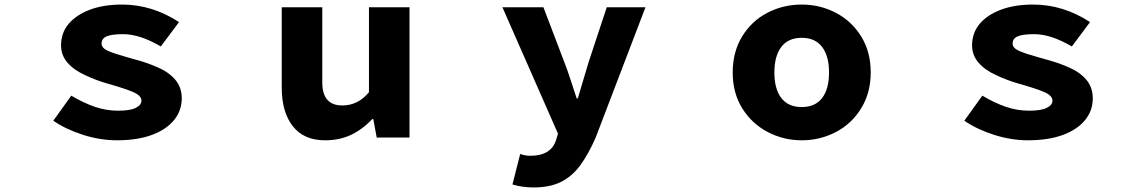

<svg xmlns="http://www.w3.org/2000/svg" viewBox="-20 -604 5040 843"><path d="M214 -74 293 -184Q347 -152 396.5 -135Q446 -118 498 -118Q554 -118 577 -131Q601 -143 601 -162Q601 -184 565.5 -199.5Q530 -215 452 -237Q403 -251 356 -273Q306 -295 277 -328Q248 -361 248 -405Q248 -459 281 -499Q315 -539 375 -561.5Q435 -584 516 -584Q648 -584 766 -507L686 -400Q594 -454 521 -454Q471 -454 448.5 -444.5Q426 -435 426 -413Q426 -393 454.5 -380.5Q483 -368 544 -351Q549 -350 555.5 -348Q562 -346 569 -344Q620 -331 671 -309Q722 -287 750 -253.5Q778 -220 778 -172Q778 -120 746 -79Q712 -36 648 -12Q584 12 493 12Q420 12 344.5 -12Q269 -36 214 -74Z M1217 -220V-572H1395V-242Q1395 -141 1483 -141Q1552 -141 1600 -199V-572H1778V0H1634L1619 -81H1614Q1572 -36 1521.5 -12Q1471 12 1407 12Q1314 12 1265.5 -50Q1217 -112 1217 -220Z M2230 206 2264 72Q2286 80 2308 80Q2399 80 2421 12L2430 -17L2186 -572H2366L2457 -333Q2470 -301 2485 -254L2512 -172H2517L2541 -253L2565 -333L2644 -572H2814L2595 1Q2565 70 2527 123Q2490 172 2441.5 195.5Q2393 219 2323 219Q2274 219 2230 206Z M3197 -286Q3197 -376 3238.5 -444Q3280 -512 3349.5 -548Q3419 -584 3500 -584Q3581 -584 3650.5 -547.5Q3720 -511 3761.5 -443.5Q3803 -376 3803 -286Q3803 -197 3761.5 -129Q3720 -61 3650.5 -24.5Q3581 12 3500 12Q3421 12 3351.5 -24Q3282 -60 3239.5 -127.5Q3197 -195 3197 -286ZM3620 -286Q3620 -358 3589.5 -398Q3559 -438 3500 -438Q3441 -438 3410.5 -398Q3380 -358 3380 -286Q3380 -213 3410.5 -173.5Q3441 -134 3500 -134Q3559 -134 3589.5 -173.5Q3620 -213 3620 -286Z M4214 -74 4293 -184Q4347 -152 4396.5 -135Q4446 -118 4498 -118Q4554 -118 4577 -131Q4601 -143 4601 -162Q4601 -184 4565.5 -199.5Q4530 -215 4452 -237Q4403 -251 4356 -273Q4306 -295 4277 -328Q4248 -361 4248 -405Q4248 -459 4281 -499Q4315 -539 4375 -561.5Q4435 -584 4516 -584Q4648 -584 4766 -507L4686 -400Q4594 -454 4521 -454Q4471 -454 4448.5 -444.5Q4426 -435 4426 -413Q4426 -393 4454.5 -380.5Q4483 -368 4544 -351Q4549 -350 4555.5 -348Q4562 -346 4569 -344Q4620 -331 4671 -309Q4722 -287 4750 -253.5Q4778 -220 4778 -172Q4778 -120 4746 -79Q4712 -36 4648 -12Q4584 12 4493 12Q4420 12 4344.5 -12Q4269 -36 4214 -74Z"/></svg>

Font: Merged Yaku Han JP Black
Style: Regular
Weight: 900
Designer: Ryoko NISHIZUKA 西塚涼子 (kana, bopomofo & ideographs); Paul D. Hunt (Latin, Greek & Cyrillic); Sandoll Communications 산돌커뮤니
Foundry: Adobe
Version: Version 2.004